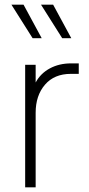

<svg xmlns="http://www.w3.org/2000/svg" viewBox="-20 -804 380 824"><path d="M88 -526H133V-450Q154 -489 194 -510.5Q234 -532 285 -532H318V-487H284Q213 -487 173 -440.5Q133 -394 133 -320V0H88ZM156 -784H208L286 -640H247ZM81 -784 159 -640H120L29 -784Z"/></svg>

Font: Eudoxus Sans ExtraLight
Style: Regular
Weight: 200
Designer: Stijn de Vries
Foundry: tokotype
Version: Version 2.005